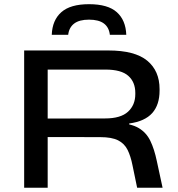

<svg xmlns="http://www.w3.org/2000/svg" viewBox="-20 -874 828 894"><path d="M618.5 0 597 -104Q588.5 -147 574 -176.2Q559.5 -205.5 530 -220.5Q500.5 -235.5 446.5 -235.5L167.5 -236V-322L469 -322.5Q542 -322.5 576 -353.8Q610 -385 610 -436V-441.5Q610 -492 577.2 -521Q544.5 -550 471.5 -550H167.5V-639H484.5Q608 -639 665.5 -591.5Q723 -544 723 -459V-452Q723 -386 688.8 -347.5Q654.5 -309 581.5 -299V-285.5L525 -302Q590 -299 625.8 -277.8Q661.5 -256.5 680 -218.2Q698.5 -180 710 -125L737 0ZM92.5 0V-639H202V-288V-247V0ZM394.5 -854.5Q482.5 -854.5 524 -817.2Q565.5 -780 568 -712H491.5Q487.5 -747 463.5 -764.8Q439.5 -782.5 394.5 -782.5Q349 -782.5 325.2 -764.2Q301.5 -746 297.5 -712H221Q223.5 -780 265.5 -817.2Q307.5 -854.5 394.5 -854.5Z"/></svg>

Font: Anek Latin Expanded Medium
Style: Regular
Weight: 500
Width: 7
Designer: Yesha Goshar
Foundry: Ek Type
Version: Version 1.003